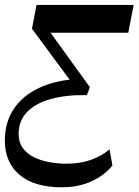

<svg xmlns="http://www.w3.org/2000/svg" viewBox="-59 -571 575 797"><path d="M197 206.5Q83.8 206.5 22.5 155Q-38.8 103.5 -38.8 12.4Q-38.8 -63.4 -2.1 -118.4Q34.6 -173.4 101.7 -205.3Q168.7 -237.2 260.3 -243.2L253.4 -208.6L73.7 -451.8L92.7 -550.5H495.7L473.5 -435.2H125.8L140.8 -449.1L314.1 -209.1L301.9 -176.2Q215.6 -177.7 151.8 -160Q88.1 -142.4 53.3 -106.1Q18.4 -69.9 18.4 -14.9Q18.4 19.3 35.3 43Q52.3 66.7 80.9 81Q109.6 95.4 144.6 101.9Q179.6 108.5 215.6 108.5Q275.6 108.5 321 91.5Q366.5 74.4 395.8 48.9L407.7 115.7Q375.6 156.4 321.4 181.4Q267.2 206.5 197 206.5Z"/></svg>

Font: Savate ExtraLight
Style: Italic
Weight: 200
Italic angle: -11°
Designer: Max Esnée
Foundry: Plomb Type
Version: Version 2.000